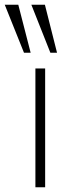

<svg xmlns="http://www.w3.org/2000/svg" viewBox="-61 -788 299 808"><path d="M88 0V-500H129V0ZM40 -566 -41 -768H16L68 -566ZM151 -566 71 -768H128L179 -566Z"/></svg>

Font: MuliDisplayVN ExtraLight
Style: Regular
Weight: 200
Designer: Vernon Adams
Foundry: Vernon Adams
Version: Version 2.100